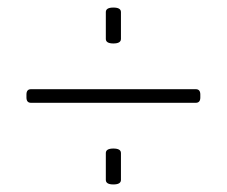

<svg xmlns="http://www.w3.org/2000/svg" viewBox="-20 -486 600 508"><path d="M280 -371Q260 -371 260 -383V-454Q260 -466 280 -466Q300 -466 300 -454V-383Q300 -371 280 -371ZM280 2Q260 2 260 -10V-81Q260 -93 280 -93Q300 -93 300 -81V-10Q300 2 280 2ZM62 -214Q50 -214 50 -228V-236Q50 -250 62 -250H498Q510 -250 510 -236V-228Q510 -214 498 -214Z"/></svg>

Font: Asap Thin
Style: Regular
Weight: 250
Designer: Pablo Cosgaya
Foundry: Omnibus-Type
Version: Version 3.001